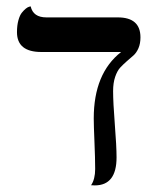

<svg xmlns="http://www.w3.org/2000/svg" viewBox="-20 -574 478 596"><path d="M331.1 -291Q331.1 -256.3 336.4 -188.2Q341.8 -120.1 341.8 -85.4Q341.8 1.5 274.4 1.5Q271.5 1.5 267.6 1.2Q263.7 1 262.7 1Q275.4 -17.6 275.4 -49.3Q275.4 -83 273.2 -133.8Q271 -184.6 271 -206.5Q271 -346.2 356 -412.6H108.4Q32.7 -412.6 32.7 -474.1Q32.7 -495.1 37.1 -511Q41.5 -526.9 47.9 -534.7Q54.2 -542.5 60.3 -547.4Q66.4 -552.2 70.8 -553.2L75.2 -554.2Q83 -520 124 -520H345.7Q416 -520 416 -458Q416 -438.5 409.7 -424.1Q403.3 -409.7 394 -401.6Q384.8 -393.6 373.5 -383.8Q362.3 -374 353 -364Q343.8 -354 337.4 -335.2Q331.1 -316.4 331.1 -291Z"/></svg>

Font: Libertinage
Style: b
Weight: 400
Designer: OSP
Foundry: OSP
Version: Version 1.0; 2008; OFL relea